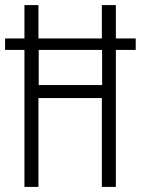

<svg xmlns="http://www.w3.org/2000/svg" viewBox="-21 -734 553 754"><path d="M75 0V-538H-1V-583H75V-714H130V-583H379V-714H434V-583H512V-538H434V0H379V-349H130V0ZM131 -400H380V-538H131Z"/></svg>

Font: Noto Sans Sinhala ExtraCondensed Light
Style: Regular
Weight: 300
Width: 2
Designer: Jelle Bosma - Monotype Design Team
Foundry: Monotype Imaging Inc.
Version: Version 2.006; ttfautohint (v1.8.4.7-5d5b)